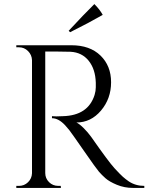

<svg xmlns="http://www.w3.org/2000/svg" viewBox="-20 -922 728 942"><path d="M324 -764 317 -771Q393 -853 443 -902Q470 -875 484 -849Q420 -812 324 -764ZM266 -669H202V-73Q202 -47 220.5 -28.5Q239 -10 266 -10H278L279 0H60V-10H73Q99 -10 117.5 -28Q136 -46 137 -72V-627Q136 -653 117.5 -671.5Q99 -690 73 -690H60V-700H330Q421 -700 473 -649.5Q525 -599 525 -518.5Q525 -438 475.5 -379.5Q426 -321 355 -321Q370 -314 390.5 -293.5Q411 -273 427 -251Q513 -128 541 -97.5Q569 -67 582.5 -55Q596 -43 612 -32Q645 -10 688 -10V0H633Q590 0 553 -15.5Q516 -31 497.5 -47.5Q479 -64 465.5 -79.5Q452 -95 391 -183Q330 -271 320 -283.5Q310 -296 299 -308Q267 -342 235 -342V-352Q243 -351 256 -351Q269 -351 288 -352Q412 -355 444 -456Q450 -476 450 -493.5Q450 -511 450 -516Q448 -583 415 -624Q382 -665 326 -668Q302 -669 266 -669Z"/></svg>

Font: Cinzel
Style: Regular
Weight: 400
Designer: Natanael Gama
Version: Version 1.001;PS 001.001;hotconv 1.0.56;makeotf.lib2.0.21325